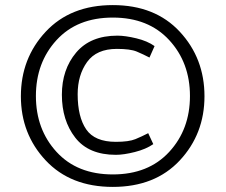

<svg xmlns="http://www.w3.org/2000/svg" viewBox="-20 -714 887 754"><path d="M783 -336Q783 -188 686 -84Q589 20 423 20Q257 20 159.5 -84Q62 -188 62 -336Q62 -485 159.5 -589.5Q257 -694 423 -694Q589 -694 686 -589.5Q783 -485 783 -336ZM121 -337Q121 -206 202 -117.5Q283 -29 423 -29Q563 -29 644.5 -117.5Q726 -206 726 -337Q726 -468 644.5 -556.5Q563 -645 423 -645Q283 -645 202 -556.5Q121 -468 121 -337ZM582 -148Q553 -128 509.5 -117Q466 -106 435 -106Q328 -106 275.5 -173.5Q223 -241 223 -342Q223 -441 279 -507.5Q335 -574 441 -574Q472 -574 515.5 -563.5Q559 -553 587 -533L567 -488Q542 -501 517 -511.5Q492 -522 439 -522Q359 -522 322 -470.5Q285 -419 285 -344Q285 -255 318.5 -206Q352 -157 435 -157Q486 -157 511.5 -167.5Q537 -178 562 -191Z"/></svg>

Font: Palanquin Light
Style: Regular
Weight: 300
Designer: Pria Ravichandran
Version: Version 1.0.4